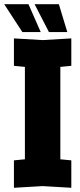

<svg xmlns="http://www.w3.org/2000/svg" viewBox="-47 -886 377 910"><path d="M19 4V-126L71 -131V-569L19 -574V-704L155 -696L291 -704V-574L239 -569V-131L291 -126V4L155 -4ZM232 -866 272 -734H185L117 -866ZM88 -866 146 -734H59L-27 -866Z"/></svg>

Font: Tektur Condensed
Style: Bold
Weight: 700
Width: 3
Designer: Adam Jagosz
Foundry: Adam Jagosz
Version: Version 1.005;gftools[0.9.30]